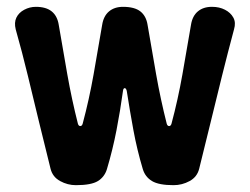

<svg xmlns="http://www.w3.org/2000/svg" viewBox="-20 -533 731 562"><path d="M202 9Q178 9 156 -3Q134 -15 128 -39Q111 -107 94.5 -175Q78 -243 61.5 -311.5Q45 -380 26 -447Q21 -467 28 -481.5Q35 -496 51 -504.5Q67 -513 85 -513Q115 -513 131.5 -499.5Q148 -486 152 -460Q164 -389 177 -315.5Q190 -242 208 -171Q210 -164 215 -164Q220 -164 222 -171Q241 -242 254 -315.5Q267 -389 279 -460Q283 -486 299 -499.5Q315 -513 340 -513Q374 -513 391 -499.5Q408 -486 412 -460Q424 -389 437 -315.5Q450 -242 468 -171Q470 -164 475 -164Q480 -164 482 -171Q501 -242 514 -315.5Q527 -389 539 -460Q543 -486 559 -499.5Q575 -513 600 -513H601Q622 -513 638.5 -504.5Q655 -496 663 -481.5Q671 -467 665 -447Q647 -380 630 -311.5Q613 -243 596.5 -175Q580 -107 563 -39Q557 -15 535 -3Q513 9 488 9Q445 9 425 -3Q405 -15 398 -38Q381 -95 370.5 -152Q360 -209 351 -267Q349 -275 345 -275Q341 -275 340 -267Q332 -209 321 -152Q310 -95 293 -38Q286 -15 266.5 -3Q247 9 202 9Z"/></svg>

Font: Winky Sans Medium
Style: Regular
Weight: 500
Designer: Simon Atzbach
Foundry: typofactur
Version: Version 1.205